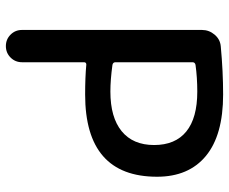

<svg xmlns="http://www.w3.org/2000/svg" viewBox="-83 -697 780 654"><g transform="rotate(90 307.0 -370.0)"><path d="M192 -636V-373Q192 -365 201 -363Q252 -356 292 -356Q380 -356 427 -394.5Q474 -433 474 -505Q474 -577 428 -614.5Q382 -652 292 -652Q244 -652 201 -646Q192 -644 192 -636ZM82 -55V-668Q82 -692 98 -711Q114 -730 138 -732Q223 -740 302 -740Q440 -740 511 -681.5Q582 -623 582 -515Q582 -270 302 -270Q243 -270 200 -274Q192 -274 192 -266V-55Q192 -32 176 -16Q160 0 137 0Q114 0 98 -16Q82 -32 82 -55Z"/></g></svg>

Font: Rounded Mplus 1c Medium
Style: Regular
Weight: 500
Version: Version 1.059.20150529